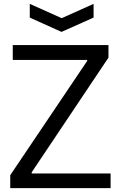

<svg xmlns="http://www.w3.org/2000/svg" viewBox="-20 -973 626 993"><path d="M33 -67 431 -658V-663H46V-740H541V-675L144 -82V-76H552V0H33ZM134 -953 299 -879 464 -953V-882L298 -808L134 -882Z"/></svg>

Font: EncodeSans
Style: Regular
Weight: 400
Designer: Pablo Impallari, Andres Torresi
Foundry: Pablo Impallari, Andres Torresi
Version: Version 1.000; ttfautohint (v1.4.1)